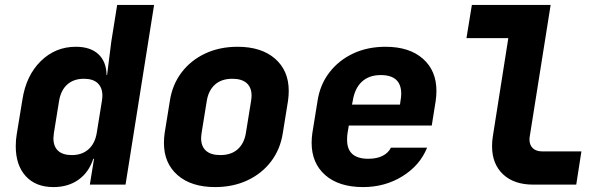

<svg xmlns="http://www.w3.org/2000/svg" viewBox="-20 -750 2440 780"><path d="M456 -730H606L490 0H345L362 -105H359Q341 -50 299 -20Q257 10 197 10Q125 10 84.5 -34.5Q44 -79 44 -156Q44 -182 48 -205L71 -345Q86 -443 145.5 -501.5Q205 -560 288 -560Q347 -560 379.5 -530Q412 -500 413 -445H415L432 -580ZM394 -340Q396 -354 396 -361Q396 -394 377 -412Q358 -430 321 -430Q279 -430 253 -406.5Q227 -383 220 -340L199 -210Q197 -194 197 -189Q197 -155 216 -137.5Q235 -120 272 -120Q313 -120 339.5 -143.5Q366 -167 373 -210Z M646 -169Q646 -189 649 -210L670 -340Q680 -406 717.5 -455.5Q755 -505 813.5 -532.5Q872 -560 945 -560Q1042 -560 1097.5 -511.5Q1153 -463 1153 -381Q1153 -361 1150 -340L1129 -210Q1119 -144 1081.5 -94.5Q1044 -45 985.5 -17.5Q927 10 854 10Q757 10 701.5 -38.5Q646 -87 646 -169ZM979 -210 1000 -340Q1002 -354 1002 -361Q1002 -395 982 -412.5Q962 -430 924 -430Q880 -430 853.5 -406.5Q827 -383 820 -340L799 -210Q797 -196 797 -189Q797 -155 817 -137.5Q837 -120 875 -120Q919 -120 945.5 -143.5Q972 -167 979 -210Z M1753 -381Q1753 -361 1750 -340L1734 -240H1397L1392 -210Q1390 -200 1390 -182Q1390 -105 1476 -105Q1511 -105 1534.5 -117Q1558 -129 1568 -150H1715Q1686 -78 1615 -34Q1544 10 1455 10Q1357 10 1301.5 -38.5Q1246 -87 1246 -170Q1246 -189 1249 -210L1270 -340Q1280 -406 1318 -455.5Q1356 -505 1414.5 -532.5Q1473 -560 1546 -560Q1643 -560 1698 -511.5Q1753 -463 1753 -381ZM1410 -325H1605L1607 -340Q1610 -355 1610 -369Q1610 -445 1527 -445Q1479 -445 1450 -418Q1421 -391 1413 -340Z M2146 0Q2068 0 2023.5 -42Q1979 -84 1979 -156Q1979 -176 1982 -195L2045 -595H1875L1897 -730H2217L2132 -195Q2131 -191 2131 -183Q2131 -161 2144.5 -148Q2158 -135 2182 -135H2342L2321 0Z"/></svg>

Font: JetBrains Mono Extra Bold
Style: Italic
Weight: 800
Italic angle: -9°
Monospace: yes
Designer: Philipp Nurullin, Konstantin Bulenkov
Foundry: JetBrains
Version: 2.002